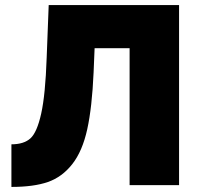

<svg xmlns="http://www.w3.org/2000/svg" viewBox="-20 -730 787 757"><path d="M491 0V-540H353L349 -444Q343 -307 324 -220.5Q305 -134 265 -83Q225 -32 169 -12.5Q113 7 25 7V-161Q74 -161 100 -184.5Q126 -208 142.5 -282.5Q159 -357 164 -502L172 -710H686V0Z"/></svg>

Font: Raleway-v4020 Black
Style: Regular
Weight: 900
Designer: Matt McInerney, Pablo Impallari, Rodrigo Fuenzalida
Foundry: Matt McInerney, Pablo Impallari, Rodrigo Fuenzalida
Version: Version 4.020;PS 004.020;hotconv 1.0.88;makeotf.lib2.5.64775